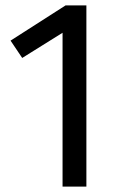

<svg xmlns="http://www.w3.org/2000/svg" viewBox="-20 -689 440 709"><path d="M211 0V-568L62 -475L19 -539L222 -669H299V0Z"/></svg>

Font: Feura Sans
Style: Regular
Weight: 400
Designer: Carrois Corporate & Edenspiekermann
Foundry: Carrois Corporate GbR & Edenspiekermann AG
Version: Version 1.001